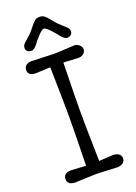

<svg xmlns="http://www.w3.org/2000/svg" viewBox="-182 -1054 800 1131"><g transform="rotate(-20 218.0 -489.0)"><path d="M260 -66 348 -71Q371 -71 384.5 -60.5Q398 -50 398 -33Q398 -16 384 -5Q370 6 348 6L219 0L87 5Q37 5 37 -33Q37 -71 87 -71Q98 -71 178 -66Q183 -291 183 -374.5Q183 -458 178 -683Q90 -679 87 -679Q39 -679 39 -716Q39 -734 52 -744.5Q65 -755 87 -755L219 -750Q253 -750 298 -753Q343 -756 356.5 -756Q370 -756 384.5 -744.5Q399 -733 399 -716Q399 -699 385 -688.5Q371 -678 355.5 -678Q340 -678 260 -683Q255 -453 255 -372Q255 -291 260 -66ZM275 -862Q235 -910 219.5 -910Q204 -910 164 -862Q160 -859 150 -844Q126 -812 109 -812Q92 -812 83 -820.5Q74 -829 74 -839.5Q74 -850 78.5 -857.5Q83 -865 87.5 -869.5Q92 -874 105.5 -885.5Q119 -897 131 -908.5Q143 -920 160.5 -943Q178 -966 189.5 -975Q201 -984 219 -984Q237 -984 249 -975Q261 -966 279 -943Q297 -920 309 -908.5Q321 -897 334 -885.5Q347 -874 352 -869.5Q357 -865 361 -857.5Q365 -850 365 -839.5Q365 -829 356 -820.5Q347 -812 334.5 -812Q322 -812 311 -821Q300 -830 289.5 -844.5Q279 -859 275 -862Z"/></g></svg>

Font: Delius
Style: Regular
Weight: 400
Designer: Natalia Raices
Foundry: Natalia Raices
Version: Version 1.001